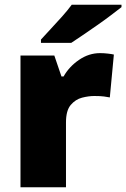

<svg xmlns="http://www.w3.org/2000/svg" viewBox="-20 -786 530 806"><path d="M400 -563Q416 -563 433 -561Q450 -559 458 -557L441 -377Q431 -379 416.5 -381Q402 -383 376 -383Q352 -383 324.5 -376Q297 -369 277 -345.5Q257 -322 257 -272V0H66V-553H208L238 -465H247Q270 -506 311.5 -534.5Q353 -563 400 -563ZM490 -756Q472 -742 445 -721.5Q418 -701 387 -679.5Q356 -658 327.5 -638.5Q299 -619 279 -606H152V-620Q169 -639 193 -664.5Q217 -690 241 -717Q265 -744 281 -766H490Z"/></svg>

Font: Noto Sans Khmer UI Black
Style: Regular
Weight: 900
Designer: Danh Hong and the Monotype Design Team
Foundry: Monotype Imaging Inc.
Version: Version 2.002; ttfautohint (v1.8.4.7-5d5b)